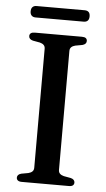

<svg xmlns="http://www.w3.org/2000/svg" viewBox="-57 -861 495 897"><g transform="rotate(5 190.5 -412.0)"><path d="M248.5 -71Q248.5 -60 255 -53.5Q261.5 -47 273.5 -44L306.5 -38Q325.5 -33 325.5 -18Q325.5 -10 319.8 -5Q314 0 301 0H80Q67.5 0 61.5 -5Q55.5 -10 55.5 -18Q55.5 -33 74.5 -38L107.5 -44Q119.5 -47 126 -53.5Q132.5 -60 132.5 -71V-629Q132.5 -640 126 -646.5Q119.5 -653 107.5 -656L74.5 -662Q55.5 -667 55.5 -682Q55.5 -690.5 61.5 -695.2Q67.5 -700 80 -700H301Q314 -700 319.8 -695.2Q325.5 -690.5 325.5 -682Q325.5 -667 306.5 -662L273.5 -656Q261.5 -653 255 -646.5Q248.5 -640 248.5 -629ZM52 -797.5Q52 -811 58.8 -817.8Q65.5 -824.5 77.5 -824.5H303Q315.5 -824.5 322 -818Q328.5 -811.5 328.5 -798Q328.5 -784.5 322 -777.8Q315.5 -771 303 -771H77.5Q65.5 -771 58.8 -777.8Q52 -784.5 52 -797.5Z"/></g></svg>

Font: Fraunces Wonky
Style: Regular
Weight: 400
Version: Version 1.000;[b76b70a41]